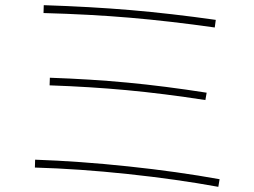

<svg xmlns="http://www.w3.org/2000/svg" viewBox="-20 -724 978 739"><path d="M114.3 -79.1 115.2 -109.4Q286.1 -103.5 474.6 -83.5Q663.1 -63.5 825.2 -34.2L820.3 -4.9Q659.7 -34.2 471.9 -54.2Q284.2 -74.2 114.3 -79.1ZM170.9 -395.5 171.9 -424.8Q329.6 -419.4 471.2 -406Q612.8 -392.6 775.4 -367.2L770.5 -338.9Q609.4 -363.8 467.8 -377Q326.2 -390.1 170.9 -395.5ZM147.5 -673.8 148.4 -704.1Q329.1 -698.2 483.6 -685.1Q638.2 -671.9 810.5 -647.5L806.6 -618.2Q634.3 -642.6 480.5 -655.8Q326.7 -668.9 147.5 -673.8Z"/></svg>

Font: Pretendard Thin
Style: Regular
Weight: 100
Designer: Base glyphs from Inter by Rasmus Andersson; Hangeul glyphs from Noto Sans CJK(Source Han Sans) by Jang Soo-young and Kan
Foundry: Kil Hyung-jin
Version: Version 1.309